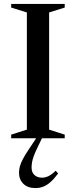

<svg xmlns="http://www.w3.org/2000/svg" viewBox="-20 -705 388 979"><path d="M310 -18.5V0H37V-18.5L117 -44V-641.5L37 -666.5V-685H310V-666.5L230.5 -641.5V-44ZM171.5 46.5Q159 72 152.2 90.8Q145.5 109.5 143.2 123.5Q141 137.5 141 149.5Q141 174 155.8 187.5Q170.5 201 194.5 201Q209 201 225.2 194Q241.5 187 264 165.5L276.5 179.5Q255.5 207.5 237 223.8Q218.5 240 200 247Q181.5 254 160.5 254Q121.5 254 99.2 232.2Q77 210.5 77 175.5Q77 160 81.2 143.8Q85.5 127.5 97 105.5Q108.5 83.5 130.5 51L183.5 -28.5H207.5Z"/></svg>

Font: Newsreader 36pt Medium
Style: Regular
Weight: 500
Designer: Hugues Gentile
Foundry: Production Type
Version: Version 1.003